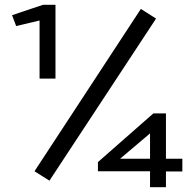

<svg xmlns="http://www.w3.org/2000/svg" viewBox="-20 -706 790 796"><path d="M144 -380V-621L47 -598L30 -643L158 -686H210V-380ZM185 43 123 4 564 -669 627 -629ZM602 70V4H386V-34L616 -236H668V-48H736V5H668V70ZM478 -48H602V-153Z"/></svg>

Font: Inconsolata ExtraExpanded SemiBold
Style: Regular
Weight: 600
Width: 8
Monospace: yes
Designer: Raph Levien, Cyreal, Brenton Simpson
Foundry: Raph Levien, Cyreal, Google
Version: Version 3.001; ttfautohint (v1.8.2.53-6de2)